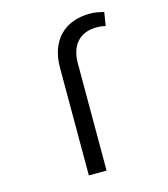

<svg xmlns="http://www.w3.org/2000/svg" viewBox="-114 -860 828 949"><g transform="rotate(-15 300.0 -385.5)"><path d="M222.7 0V-549.8Q222.7 -603 237.5 -644.3Q252.4 -685.5 280 -713.6Q307.6 -741.7 346.7 -756.3Q385.7 -771 434.6 -771Q452.6 -771 470 -768.1Q487.3 -765.1 505.4 -760.7L494.1 -691.4Q485.4 -693.8 474.1 -695.3Q462.9 -696.8 448.7 -696.8Q415.5 -696.8 390.4 -686.5Q365.2 -676.3 348.1 -657.2Q331.1 -638.2 322.3 -610.8Q313.5 -583.5 313.5 -549.8V0Z"/></g></svg>

Font: Roboto Mono
Style: Regular
Weight: 400
Designer: Google
Version: Version 2.000985; 2015; ttfautohint (v1.3)